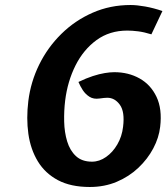

<svg xmlns="http://www.w3.org/2000/svg" viewBox="-20 -730 668 766"><path d="M338 16Q262.5 16 211.2 -11.2Q160 -38.5 131 -86.2Q102 -134 93.2 -195.8Q84.5 -257.5 93 -327Q102.5 -403.5 136.5 -472.5Q170.5 -541.5 225 -595Q279.5 -648.5 349.5 -679.2Q419.5 -710 501 -710Q526 -710 559.5 -704Q593 -698 628 -686L584 -593Q555 -602 531.2 -605Q507.5 -608 488 -608Q417 -608 365 -570Q313 -532 281.2 -468.8Q249.5 -405.5 240 -329Q235 -288 236 -245Q237 -202 248 -165.8Q259 -129.5 283 -107.2Q307 -85 347 -85Q376.5 -85 403.2 -103.8Q430 -122.5 448.2 -154Q466.5 -185.5 471 -224Q478.5 -284 458.2 -312Q438 -340 408 -340Q403 -340 394.5 -339.2Q386 -338.5 377 -337Q353.5 -333.5 337.2 -343.8Q321 -354 310.2 -370.5Q299.5 -387 293 -403Q324 -418 350.2 -426.5Q376.5 -435 398 -438.5Q419.5 -442 436 -442Q492.5 -442 537 -417Q581.5 -392 604.5 -343.5Q627.5 -295 619 -224Q614 -180.5 591.5 -138Q569 -95.5 532 -60.5Q495 -25.5 446 -4.8Q397 16 338 16Z"/></svg>

Font: Expletus Sans
Style: Bold Italic
Weight: 700
Italic angle: -7°
Version: Version 7.500